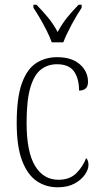

<svg xmlns="http://www.w3.org/2000/svg" viewBox="-20 -786 428 816"><path d="M225 10Q175 10 136 -16.5Q97 -43 74 -103Q51 -163 51 -263Q51 -371 73 -432Q95 -493 134 -518Q173 -543 223 -543Q285 -543 319.5 -512.5Q354 -482 354 -438Q354 -418 343.5 -409.5Q333 -401 316 -401Q316 -452 294.5 -482.5Q273 -513 222 -513Q183 -513 154 -490.5Q125 -468 109 -414Q93 -360 93 -264Q93 -140 129 -81Q165 -22 228 -22Q277 -22 305 -50.5Q333 -79 346 -114Q356 -105 356 -85Q356 -66 341 -44Q326 -22 297 -6Q268 10 225 10ZM200 -606Q192 -629 178.5 -655.5Q165 -682 150 -708Q135 -734 122 -753V-766H135Q164 -736 185 -710.5Q206 -685 225 -650Q244 -685 264.5 -710.5Q285 -736 314 -766H327V-753Q308 -725 285 -682.5Q262 -640 249 -606Z"/></svg>

Font: Noto Serif Sinhala Condensed ExtraLight
Style: Regular
Weight: 200
Width: 3
Designer: Jelle Bosma - Monotype Design Team
Foundry: Monotype Imaging Inc.
Version: Version 2.007; ttfautohint (v1.8.4.7-5d5b)